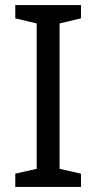

<svg xmlns="http://www.w3.org/2000/svg" viewBox="-20 -734 379 754"><path d="M298 0H40V-52L124 -71V-642L40 -662V-714H298V-662L214 -642V-71L298 -52Z"/></svg>

Font: Noto Sans Pau Cin Hau
Style: Regular
Weight: 400
Designer: Monotype Design Team
Foundry: Monotype Imaging Inc.
Version: Version 2.002; ttfautohint (v1.8.4.7-5d5b)